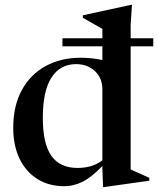

<svg xmlns="http://www.w3.org/2000/svg" viewBox="-20 -763 657 798"><path d="M239.5 -570.5V-604H405.5V-643Q396.5 -648 371 -662.5Q345.5 -677 324.5 -689V-699.5L525 -743H528.5L523 -659V-604H617V-570.5H523V-59Q529 -56 543.5 -49.5Q558 -43 574 -35.8Q590 -28.5 600.5 -24V-12L413.5 14.5H408.5L405.5 -60.5V-73Q358 -24 321 -6.5Q284 11 248 11Q183 11 135 -19.2Q87 -49.5 61 -104Q35 -158.5 35 -231Q35 -323.5 70.8 -388.8Q106.5 -454 169.8 -488.5Q233 -523 315 -523Q362 -523 405.5 -513.5V-570.5ZM405.5 -392Q405.5 -438.5 374.5 -467.5Q343.5 -496.5 296 -496.5Q230.5 -496.5 194.2 -441Q158 -385.5 158 -273Q158 -165 193.8 -115Q229.5 -65 302 -65Q331 -65 356.8 -72.2Q382.5 -79.5 405.5 -96.5Z"/></svg>

Font: Newsreader Display Medium
Style: Regular
Weight: 500
Designer: Hugues Gentile
Foundry: Production Type
Version: Version 1.001